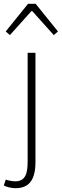

<svg xmlns="http://www.w3.org/2000/svg" viewBox="-52 -757 324 1007"><path d="M29 230C101 230 134 186 134 92V-480H93V89C93 150 83 194 28 194C11 194 -10 189 -22 185L-32 216C-17 224 9 230 29 230ZM0 -573 113 -699H117L230 -573L252 -592L135 -737H95L-22 -592Z"/></svg>

Font: Source Sans Pro Light
Style: Regular
Weight: 300
Designer: Paul D. Hunt
Foundry: Adobe Systems Incorporated
Version: Version 3.006;hotconv 1.0.111;makeotfexe 2.5.65597